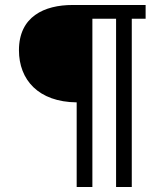

<svg xmlns="http://www.w3.org/2000/svg" viewBox="-20 -750 660 770"><path d="M287.5 0H350.5V-675H445.5V0H508.5V-675H564V-730H271C157.5 -730 56 -683.5 56 -548.5C56 -430 134 -341 287.5 -339.5Z"/></svg>

Font: Monaspace Argon ExtraLight
Style: Regular
Weight: 200
Designer: Riley Cran & the Lettermatic Team
Foundry: Lettermatic
Version: Version 1.000 (Monaspace Argon)